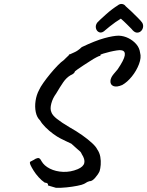

<svg xmlns="http://www.w3.org/2000/svg" viewBox="-20 -877 734 958"><path d="M259 60Q241 55 230 51.5Q219 48 219 48Q221 43 217.5 39Q214 35 203 34Q188 24 173 7.5Q158 -9 147.5 -26Q137 -43 133 -52Q126 -67 131.5 -70.5Q137 -74 148 -79Q159 -87 169 -88.5Q179 -90 187 -73Q200 -50 229 -35.5Q258 -21 295 -19.5Q332 -18 368 -33Q396 -45 400.5 -63.5Q405 -82 388 -108Q385 -116 380 -121Q375 -126 365 -134Q355 -142 336 -160Q321 -167 308.5 -173Q296 -179 282 -186Q266 -194 245.5 -209Q225 -224 207 -242Q189 -260 180 -276Q164 -291 158.5 -317.5Q153 -344 157.5 -374Q162 -404 175 -428Q181 -442 196.5 -464Q212 -486 231 -509Q250 -532 268 -550.5Q286 -569 297 -576Q305 -584 314 -592.5Q323 -601 323 -601Q324 -606 326.5 -606Q329 -606 329 -606Q334 -609 351 -616Q368 -623 388 -642Q455 -674 500.5 -686.5Q546 -699 573 -699Q598 -698 621 -686.5Q644 -675 660 -656.5Q676 -638 679 -614Q686 -590 673.5 -557Q661 -524 638 -495.5Q615 -467 590 -453Q562 -441 546 -447.5Q530 -454 531 -473Q531 -481 536.5 -492Q542 -503 567 -531Q599 -578 602.5 -600.5Q606 -623 586 -626Q580 -628 563.5 -625.5Q547 -623 528 -618.5Q509 -614 495 -609.5Q481 -605 481 -603Q481 -603 481 -600Q481 -597 477 -598Q475 -598 462 -591.5Q449 -585 431.5 -573.5Q414 -562 396.5 -551Q379 -540 367 -531Q355 -522 354 -521Q352 -510 331 -501Q311 -489 295.5 -466.5Q280 -444 260 -410Q243 -387 236 -360.5Q229 -334 236 -318Q241 -302 264.5 -283.5Q288 -265 327 -242Q361 -223 390 -202.5Q419 -182 439 -163.5Q459 -145 465 -132Q477 -115 480.5 -94.5Q484 -74 482.5 -55Q481 -36 477 -23Q470 -7 454.5 10.5Q439 28 427 27Q416 30 410.5 34Q405 38 398 41Q391 45 366 50Q341 55 311.5 58Q282 61 259 60ZM507 -728Q490 -711 476.5 -715.5Q463 -720 459 -735Q455 -750 465 -764Q468 -768 480 -779Q492 -790 508 -804.5Q524 -819 540 -831Q556 -843 566 -849Q578 -859 589.5 -857Q601 -855 607 -846Q619 -836 636 -819.5Q653 -803 669 -787Q685 -771 690 -763Q696 -752 693.5 -740Q691 -728 682 -720.5Q673 -713 661 -714.5Q649 -716 636 -733Q629 -740 613.5 -755.5Q598 -771 583 -784Q571 -777 555.5 -766Q540 -755 527 -744.5Q514 -734 507 -728Z"/></svg>

Font: Caveat SemiBold
Style: Regular
Weight: 600
Designer: Pablo Impallari
Foundry: Pablo Impallari
Version: Version 2.000